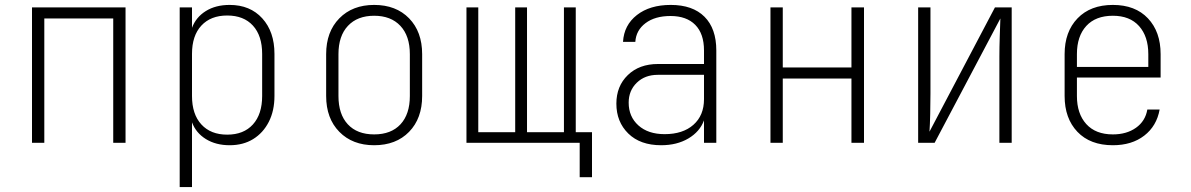

<svg xmlns="http://www.w3.org/2000/svg" viewBox="-20 -580 4840 780"><path d="M110 0V-550H490V0H440V-505H160V0Z M710 180V-550H760V-467Q776 -510 816 -535Q856 -560 913 -560Q996 -560 1045.5 -505.5Q1095 -451 1095 -361V-190Q1095 -130 1072 -85Q1049 -40 1008.5 -15Q968 10 913 10Q857 10 816.5 -15Q776 -40 760 -83V180ZM903 -33Q970 -33 1007.5 -74.5Q1045 -116 1045 -190V-361Q1045 -435 1007.5 -476Q970 -517 903 -517Q836 -517 798 -476Q760 -435 760 -361V-190Q760 -116 798 -74.5Q836 -33 903 -33Z M1500 10Q1412 10 1358.5 -44.5Q1305 -99 1305 -190V-360Q1305 -451 1358.5 -505.5Q1412 -560 1500 -560Q1589 -560 1642 -505.5Q1695 -451 1695 -360V-190Q1695 -99 1642 -44.5Q1589 10 1500 10ZM1500 -34Q1569 -34 1607 -75Q1645 -116 1645 -190V-360Q1645 -434 1606.5 -475Q1568 -516 1500 -516Q1432 -516 1393.5 -475Q1355 -434 1355 -360V-190Q1355 -116 1393 -75Q1431 -34 1500 -34Z M2335 140V0H1875V-550H1923V-43H2073V-550H2121V-43H2271V-550H2319V-43H2385V140Z M2666 10Q2581 10 2532.5 -37.5Q2484 -85 2484 -159Q2484 -230 2530.5 -275Q2577 -320 2653 -320H2840V-375Q2840 -443 2804.5 -479Q2769 -515 2704 -515Q2641 -515 2602.5 -486Q2564 -457 2561 -410H2511Q2515 -478 2567.5 -519Q2620 -560 2705 -560Q2794 -560 2842 -512Q2890 -464 2890 -375V0H2840V-91Q2823 -45 2776.5 -17.5Q2730 10 2666 10ZM2680 -35Q2754 -35 2797 -73Q2840 -111 2840 -177V-276H2652Q2600 -276 2567 -244Q2534 -212 2534 -163Q2534 -106 2573.5 -70.5Q2613 -35 2680 -35Z M3110 0V-550H3160V-306H3439V-550H3490V0H3439V-261H3160V0Z M3710 0V-550H3760V-200Q3760 -162 3759 -117.5Q3758 -73 3756 -45L4022 -550H4090V0H4040V-350Q4040 -388 4041.5 -432.5Q4043 -477 4044 -505L3777 0Z M4501 10Q4409 10 4357 -44.5Q4305 -99 4305 -190V-360Q4305 -451 4357.5 -505.5Q4410 -560 4501 -560Q4592 -560 4643.5 -505.5Q4695 -451 4695 -360V-265H4355V-190Q4355 -118 4393 -76Q4431 -34 4501 -34Q4557 -34 4595 -61Q4633 -88 4641 -135H4691Q4679 -68 4628.5 -29Q4578 10 4501 10ZM4355 -308H4645V-360Q4645 -432 4607.5 -474Q4570 -516 4501 -516Q4431 -516 4393 -474.5Q4355 -433 4355 -360Z"/></svg>

Font: JetBrains Mono NL Thin
Style: Regular
Weight: 100
Monospace: yes
Designer: Philipp Nurullin, Konstantin Bulenkov
Foundry: JetBrains
Version: Version 2.305; ttfautohint (v1.8.4.7-5d5b)